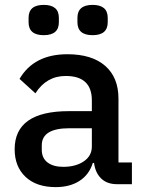

<svg xmlns="http://www.w3.org/2000/svg" viewBox="-20 -754 589 786"><path d="M520 0H459Q418 0 394 -23.5Q370 -47 365 -87H360Q345 -39 305.5 -13.5Q266 12 208 12Q129 12 84.5 -30Q40 -72 40 -143Q40 -299 262 -299H356V-343Q356 -443 249 -443Q170 -443 125 -372L60 -431Q119 -532 256 -532Q356 -532 410.5 -484.5Q465 -437 465 -350V-89H520ZM239 -71Q290 -71 323 -93.5Q356 -116 356 -154V-229H264Q151 -229 151 -159V-141Q151 -107 174.5 -89Q198 -71 239 -71ZM97 -663V-681Q97 -734 159 -734Q221 -734 221 -681V-663Q221 -610 159 -610Q97 -610 97 -663ZM297 -663V-681Q297 -734 359 -734Q421 -734 421 -681V-663Q421 -610 359 -610Q297 -610 297 -663Z"/></svg>

Font: IBM Plex Sans Medm
Style: Regular
Weight: 500
Designer: Mike Abbink, Paul van der Laan, Pieter van Rosmalen
Foundry: Bold Monday
Version: Version 3.005